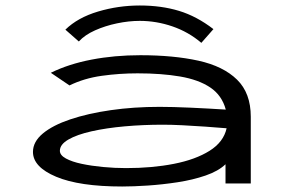

<svg xmlns="http://www.w3.org/2000/svg" viewBox="-20 -668 1040 699"><path d="M425 11Q269 11 184.5 -24.5Q100 -60 100 -115Q100 -152 136 -182Q172 -212 236 -233.5Q300 -255 383.5 -267Q467 -279 561 -279Q608 -279 674 -276Q740 -273 802 -269Q788 -321 745.5 -349.5Q703 -378 635.5 -389.5Q568 -401 481 -401Q415 -401 350.5 -392Q286 -383 233 -357L165 -403Q230 -435 313.5 -451Q397 -467 491 -467Q612 -467 702.5 -447Q793 -427 843 -378Q893 -329 893 -243V0H801V-70Q775 -45 728.5 -29Q682 -13 626.5 -4.5Q571 4 518 7.5Q465 11 425 11ZM198 -119Q198 -103 220 -91Q242 -79 277.5 -71.5Q313 -64 355.5 -60Q398 -56 439 -56Q534 -56 613 -71.5Q692 -87 743 -119Q794 -151 805 -201Q769 -204 727 -207Q685 -210 644.5 -212Q604 -214 573 -214Q501 -214 434 -208Q367 -202 313.5 -190Q260 -178 229 -160Q198 -142 198 -119ZM267 -517 218 -560Q263 -604 337 -626Q411 -648 489 -648Q567 -648 631.5 -628.5Q696 -609 757 -562L713 -512Q666 -552 607.5 -572Q549 -592 489 -592Q449 -592 406 -583Q363 -574 326 -557.5Q289 -541 267 -517Z"/></svg>

Font: Inconsolata UltraExpanded
Style: Regular
Weight: 400
Width: 9
Monospace: yes
Designer: Raph Levien, Cyreal, Brenton Simpson
Foundry: Raph Levien, Cyreal, Google
Version: Version 3.000; ttfautohint (v1.8.2.53-6de2)